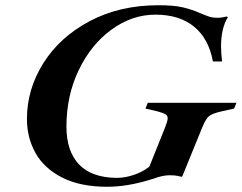

<svg xmlns="http://www.w3.org/2000/svg" viewBox="-20 -703 924 734"><path d="M83 -248Q83 -362 146 -462Q209 -562 323.5 -622.5Q438 -683 586 -683Q644 -683 678.5 -675Q713 -667 742 -654Q766 -644 779.5 -639.5Q793 -635 812 -635Q827 -635 847 -640L851 -637Q825 -595 825 -525Q825 -502 829 -468H794Q778 -555 722 -601Q666 -647 574 -647Q485 -647 406.5 -590Q328 -533 281 -435Q234 -337 234 -219Q234 -125 282 -74.5Q330 -24 426 -23Q458 -23 492 -34.5Q526 -46 551 -66L612 -218Q621 -241 621 -251Q621 -261 613 -266Q605 -271 583 -277L536 -288L545 -310H884L875 -288L826 -277Q791 -269 779 -259Q767 -249 754 -218L677 -29L674 -27Q670 -28 659.5 -30.5Q649 -33 629 -33Q608 -33 583.5 -25.5Q559 -18 554 -16Q466 11 390 11Q286 11 217 -24.5Q148 -60 115.5 -118.5Q83 -177 83 -248Z"/></svg>

Font: Ibarra Real Nova
Style: Bold Italic
Weight: 700
Italic angle: -22°
Designer: Jose Maria Ribagorda & Octavio Pardo
Foundry: Octavio Pardo
Version: Version 1.014